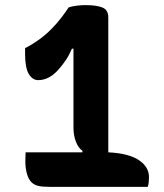

<svg xmlns="http://www.w3.org/2000/svg" viewBox="-20 -730 640 750"><path d="M80 -135H302V-141Q286 -152 276.5 -176.5Q267 -201 267 -232V-540H261Q251 -516 238 -496.5Q225 -477 210 -460Q173 -417 129 -417Q107 -417 92.5 -441Q78 -465 78 -520V-542Q140 -574 183 -619Q203 -639 221.5 -663.5Q240 -688 248 -701Q259 -705 277 -707.5Q295 -710 313 -710Q358 -710 380.5 -700.5Q403 -691 403 -662V-135Q483 -131 522.5 -104.5Q562 -78 562 -38Q562 -28 561 -18Q560 -8 557 0H176Q145 0 129 -4Q113 -8 103 -18Q91 -30 85 -52Q79 -74 79 -99Q79 -110 79.5 -119Q80 -128 80 -135Z"/></svg>

Font: Recursive Sn Csl St
Style: Bold
Weight: 700
Version: Version 1.079;hotconv 1.0.112;makeotfexe 2.5.65598; ttfautoh